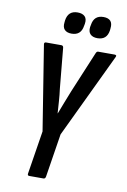

<svg xmlns="http://www.w3.org/2000/svg" viewBox="-92 -881 620 936"><g transform="rotate(10 218.5 -413.0)"><path d="M121 0Q111 0 113 -11L147 -225L80 -644Q78 -655 89 -655H164Q174 -655 175 -644L194 -444Q198 -415 200 -385Q202 -355 204 -325H205Q216 -354 227.5 -383.5Q239 -413 251 -443L335 -644Q339 -655 347 -655H427Q433 -655 435.5 -652.5Q438 -650 435 -644L236 -226L202 -11Q200 0 191 0ZM331 -719Q308 -719 296 -731Q284 -743 287 -767L289 -777Q296 -826 343 -826Q367 -826 378 -814Q389 -802 386 -777L385 -767Q378 -719 331 -719ZM203 -719Q180 -719 168.5 -731Q157 -743 160 -767L161 -777Q168 -826 215 -826Q239 -826 251 -814Q263 -802 259 -777L257 -767Q250 -719 203 -719Z"/></g></svg>

Font: Sofia Sans Extra Condensed SemiBold
Style: Italic
Weight: 600
Italic angle: -9°
Designer: Botio Nikoltchev, Ani Petrova
Foundry: lettersoup
Version: Version 4.101